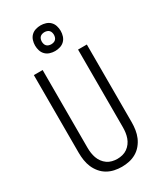

<svg xmlns="http://www.w3.org/2000/svg" viewBox="-239 -1061 979 1155"><g transform="rotate(-30 250.0 -483.0)"><path d="M250 8Q224 8 198.5 2.5Q173 -3 150.5 -16Q128 -29 111 -49.5Q94 -70 84 -93.5Q74 -117 70 -143Q66 -169 66 -195V-735H127V-195Q127 -177 129.5 -159Q132 -141 138 -124Q144 -107 155 -92Q166 -77 181 -66.5Q196 -56 214 -51.5Q232 -47 250 -47Q268 -47 286 -51.5Q304 -56 319 -66.5Q334 -77 345 -92Q356 -107 362 -124Q368 -141 370.5 -159Q373 -177 373 -195V-735H434V-195Q434 -169 430 -143Q426 -117 416 -93.5Q406 -70 389 -49.5Q372 -29 349.5 -16Q327 -3 301.5 2.5Q276 8 250 8ZM250 -796Q232 -796 214.5 -801.5Q197 -807 184.5 -819.5Q172 -832 166.5 -849.5Q161 -867 161 -885Q161 -903 166.5 -920.5Q172 -938 184.5 -950.5Q197 -963 214.5 -968.5Q232 -974 250 -974Q268 -974 285.5 -968.5Q303 -963 315.5 -950.5Q328 -938 333.5 -920.5Q339 -903 339 -885Q339 -867 333.5 -849.5Q328 -832 315.5 -819.5Q303 -807 285.5 -801.5Q268 -796 250 -796ZM250 -843Q258 -843 266.5 -845.5Q275 -848 281 -854Q287 -860 289.5 -868.5Q292 -877 292 -885Q292 -893 289.5 -901.5Q287 -910 281 -916Q275 -922 266.5 -924.5Q258 -927 250 -927Q242 -927 233.5 -924.5Q225 -922 219 -916Q213 -910 210.5 -901.5Q208 -893 208 -885Q208 -877 210.5 -868.5Q213 -860 219 -854Q225 -848 233.5 -845.5Q242 -843 250 -843Z"/></g></svg>

Font: Iosevka Curly Light
Style: Regular
Weight: 300
Monospace: yes
Designer: Belleve Invis
Foundry: Belleve Invis
Version: Version 22.1.2; ttfautohint (v1.8.4)